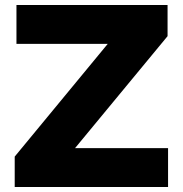

<svg xmlns="http://www.w3.org/2000/svg" viewBox="-20 -750 734 770"><path d="M652 -730V-605L281 -156H654V0H39V-122L412 -574H46V-730Z"/></svg>

Font: Nacelle Heavy
Style: Regular
Weight: 800
Designer: Sora Sagano
Foundry: Sora Sagano
Version: Version 1.000;FEAKit 1.0